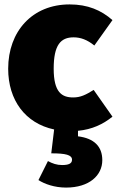

<svg xmlns="http://www.w3.org/2000/svg" viewBox="-20 -574 529 869"><path d="M489 -46 404 -167C367 -144 344 -133 311 -133C260 -133 223 -156 223 -263C223 -371 255 -405 313 -405C345 -405 375 -394 407 -368L489 -483C438 -528 377 -554 295 -554C126 -554 17 -432 17 -263C17 -121 94 -16 225 12L212 120C277 120 306 127 306 149C306 167 289 173 261 173C237 173 217 166 197 155L154 241C182 259 227 275 279 275C384 275 443 220 443 151C443 89 406 52 333 43V18C397 12 447 -12 489 -46Z"/></svg>

Font: Fira Sans Heavy
Style: Regular
Weight: 900
Designer: bBox Type GmbH & Carrois Corporate GbR & Edenspiekermann AG
Foundry: bBox Type GmbH & Carrois Corporate GbR & Edenspiekermann AG
Version: Version 4.300;PS 004.300;hotconv 1.0.88;makeotf.lib2.5.64775